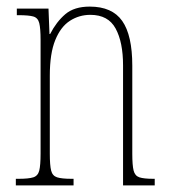

<svg xmlns="http://www.w3.org/2000/svg" viewBox="-20 -562 513 582"><path d="M28 0V-20H36Q67 -20 81 -24.5Q95 -29 99 -45Q103 -61 103 -96V-441Q103 -476 99 -492Q95 -508 81 -512Q67 -516 36 -516H31V-536H127L130 -459H132Q151 -496 178 -519Q205 -542 252 -542Q320 -542 350.5 -498.5Q381 -455 381 -363V-96Q381 -61 385 -45Q389 -29 402.5 -24.5Q416 -20 445 -20H449V0H353V-364Q353 -434 330.5 -475.5Q308 -517 254 -517Q220 -517 192 -499Q164 -481 147.5 -440.5Q131 -400 131 -333V-96Q131 -61 135 -45Q139 -29 153 -24.5Q167 -20 197 -20H203V0Z"/></svg>

Font: Noto Serif Tamil ExtraCondensed Thin
Style: Italic
Weight: 100
Width: 2
Italic angle: -12°
Designer: Indian Type Foundry, Tom Grace, and the Monotype Design Team
Foundry: Monotype Imaging Inc.
Version: Version 2.003; ttfautohint (v1.8.4.7-5d5b)